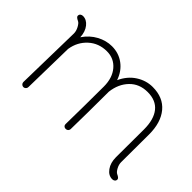

<svg xmlns="http://www.w3.org/2000/svg" viewBox="-83 -787 1073 1073"><g transform="rotate(45 454.0 -250.0)"><path d="M868 -5Q868 5 861.5 10Q855 15 846 15Q816 15 795 -14Q774 -43 774 -87L775 -308Q775 -386 741.5 -428Q708 -470 642 -470Q577 -470 536 -427.5Q495 -385 487 -318Q487 -262 486 -150.5Q485 -39 484 -18Q483 -10 477.5 -5Q472 0 463 0Q455 0 449.5 -5Q444 -10 444 -18Q445 -53 446 -161Q447 -269 447 -318Q447 -387 411.5 -428.5Q376 -470 320 -470Q256 -470 211.5 -429.5Q167 -389 157 -326L151 -18Q151 -10 145 -4Q139 2 131 2Q123 2 117 -4Q111 -10 111 -18L119 -410Q119 -429 108 -449.5Q97 -470 86 -475Q64 -485 64 -495Q64 -505 70.5 -510Q77 -515 86 -515Q115 -515 136 -488.5Q157 -462 159 -420Q189 -464 232 -487Q275 -510 320 -510Q374 -510 415 -479.5Q456 -449 474 -396Q500 -452 545.5 -481Q591 -510 642 -510Q725 -510 770 -456Q815 -402 815 -308L814 -88Q814 -69 824.5 -49.5Q835 -30 846 -25Q868 -15 868 -5Z"/></g></svg>

Font: Tsukimi Rounded Light
Style: Regular
Weight: 300
Designer: Takashi Funayama
Foundry: Takashi Funayama
Version: Version 1.032; ttfautohint (v1.8.3)